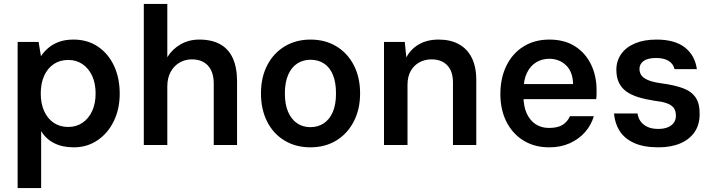

<svg xmlns="http://www.w3.org/2000/svg" viewBox="-20 -740 3643 980"><path d="M70 220V-526H177L189 -453Q205 -477 227.5 -496Q250 -515 281.5 -526.5Q313 -538 355 -538Q427 -538 480 -502Q533 -466 562 -404Q591 -342 591 -262Q591 -183 560.5 -121Q530 -59 477 -23.5Q424 12 357 12Q298 12 256 -9.5Q214 -31 190 -71V220ZM329 -92Q369 -92 400.5 -113Q432 -134 450 -172.5Q468 -211 468 -263Q468 -315 450 -353.5Q432 -392 400.5 -413Q369 -434 329 -434Q286 -434 254.5 -413Q223 -392 205.5 -353.5Q188 -315 188 -263Q188 -211 205.5 -172.5Q223 -134 254.5 -113Q286 -92 329 -92Z M714 0V-720H834V-448Q859 -489 901.5 -513.5Q944 -538 997 -538Q1061 -538 1104 -514Q1147 -490 1168.5 -442.5Q1190 -395 1190 -324V0H1071V-313Q1071 -373 1041.5 -405Q1012 -437 959 -437Q925 -437 896.5 -420.5Q868 -404 851 -373Q834 -342 834 -299V0Z M1564 12Q1490 12 1432.5 -22.5Q1375 -57 1343.5 -119.5Q1312 -182 1312 -263Q1312 -345 1344 -407Q1376 -469 1433.5 -503.5Q1491 -538 1565 -538Q1640 -538 1697 -503.5Q1754 -469 1786 -407Q1818 -345 1818 -263Q1818 -182 1785.5 -119.5Q1753 -57 1696 -22.5Q1639 12 1564 12ZM1564 -91Q1603 -91 1632.5 -110.5Q1662 -130 1678.5 -168Q1695 -206 1695 -263Q1695 -320 1679 -358.5Q1663 -397 1633.5 -416Q1604 -435 1565 -435Q1527 -435 1497.5 -416Q1468 -397 1451 -358.5Q1434 -320 1434 -263Q1434 -206 1451 -168Q1468 -130 1497 -110.5Q1526 -91 1564 -91Z M1940 0V-526H2046L2054 -447Q2076 -489 2118 -513.5Q2160 -538 2219 -538Q2279 -538 2322 -514.5Q2365 -491 2388 -445Q2411 -399 2411 -331V0H2292V-319Q2292 -376 2263 -406.5Q2234 -437 2182 -437Q2149 -437 2121 -422Q2093 -407 2076.5 -378Q2060 -349 2060 -307V0Z M2783 12Q2709 12 2653 -22Q2597 -56 2565.5 -117.5Q2534 -179 2534 -260Q2534 -342 2565 -405Q2596 -468 2652.5 -503Q2709 -538 2784 -538Q2861 -538 2914.5 -504Q2968 -470 2996.5 -411.5Q3025 -353 3025 -280Q3025 -270 3025 -259Q3025 -248 3023 -234H2620V-311H2905Q2904 -373 2869.5 -406.5Q2835 -440 2783 -440Q2747 -440 2717 -422Q2687 -404 2669.5 -368Q2652 -332 2652 -277V-248Q2652 -197 2668.5 -161Q2685 -125 2714 -106Q2743 -87 2782 -87Q2827 -87 2852 -103Q2877 -119 2889 -147H3011Q2998 -102 2966.5 -66Q2935 -30 2888.5 -9Q2842 12 2783 12Z M3341 12Q3265 12 3216 -10.5Q3167 -33 3142.5 -72Q3118 -111 3114 -161H3234Q3237 -139 3249 -121.5Q3261 -104 3283.5 -93Q3306 -82 3340 -82Q3369 -82 3389 -90.5Q3409 -99 3419.5 -114Q3430 -129 3430 -149Q3430 -176 3417.5 -191Q3405 -206 3380.5 -214Q3356 -222 3319 -226Q3274 -233 3238 -244Q3202 -255 3177 -273Q3152 -291 3139 -318.5Q3126 -346 3126 -384Q3126 -429 3150.5 -464Q3175 -499 3221 -518.5Q3267 -538 3331 -538Q3424 -538 3475.5 -498Q3527 -458 3537 -387H3423Q3417 -414 3393 -429Q3369 -444 3329 -444Q3287 -444 3265.5 -429Q3244 -414 3244 -388Q3244 -370 3253.5 -356Q3263 -342 3287 -331.5Q3311 -321 3354 -315Q3422 -306 3465.5 -290Q3509 -274 3530.5 -242.5Q3552 -211 3551 -157Q3551 -103 3525 -65.5Q3499 -28 3452 -8Q3405 12 3341 12Z"/></svg>

Font: DM Sans 9pt
Style: Semibold
Weight: 600
Designer: Colophon Foundry, Jonny Pinhorn
Foundry: Colophon Foundry
Version: Version 4.004;gftools[0.9.30]